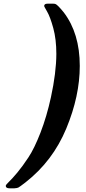

<svg xmlns="http://www.w3.org/2000/svg" viewBox="-20 -770 468 1040"><path d="M11.2 236.8Q11.2 231 28.6 214.6Q45.9 198.2 74 164.6Q102.1 130.9 134 82.5Q166 34.2 199.5 -52Q232.9 -138.2 255.9 -243.2Q284.7 -376 285.2 -478Q285.2 -557.1 268.6 -617.7Q252 -678.2 235.6 -706.5Q219.2 -734.9 219.2 -736.8Q219.2 -750 236.8 -750H269Q275.9 -750 281 -748Q286.1 -746.1 297.1 -735.1Q308.1 -724.1 325.2 -703.1Q412.1 -589.4 412.1 -413.1Q412.1 -250 339.1 -74Q266.1 102.1 118.2 217.8Q85.9 242.7 79.6 245.8Q73.2 249 58.1 250H32.2Q11.2 250 11.2 236.8Z"/></svg>

Font: CMU Sans Serif
Style: BoldOblique
Weight: 700
Italic angle: -12°
Version: Version 0.7.0